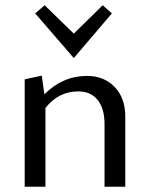

<svg xmlns="http://www.w3.org/2000/svg" viewBox="-20 -711 571 731"><path d="M406 -660 261 -490 114 -660 150 -691 261 -583 371 -691ZM311 -422Q376 -422 416.5 -380Q457 -338 457 -266V0H378V-239Q378 -297 352 -330Q326 -363 278 -363Q203 -363 153 -300V0H74V-409L139 -423L149 -352Q219 -422 311 -422Z"/></svg>

Font: EauTestInfant Medium
Style: Regular
Weight: 500
Designer: Christian Thalmann (Catharsis Fonts)
Version: Version 0.001;PS 000.001;hotconv 1.0.88;makeotf.lib2.5.64775